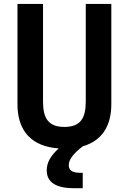

<svg xmlns="http://www.w3.org/2000/svg" viewBox="-20 -750 660 984"><path d="M310 -99.5C228.5 -99.5 200.5 -143 200.5 -229V-730H69.5V-215.5C69.5 -79 141.5 1 281 10.5C239 48.5 219.5 83.5 219.5 123C219.5 169 246.5 214.5 358 214.5H404V135.5H389.5C346.5 135.5 332.5 120 332.5 96.5C332.5 70.5 350.5 41 404 0H403.5C500.5 -27.5 550.5 -102 550.5 -215.5V-730H419.5V-229C419.5 -143 391.5 -99.5 310 -99.5Z"/></svg>

Font: Monaspace Neon SemiBold
Style: Regular
Weight: 600
Designer: Riley Cran & the Lettermatic Team
Foundry: Lettermatic
Version: Version 1.200 (Monaspace Neon)